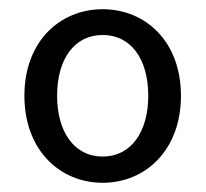

<svg xmlns="http://www.w3.org/2000/svg" viewBox="-20 -829 447 417"><path d="M203 -432C295 -432 373 -502 373 -621C373 -740 295 -809 203 -809C111 -809 33 -740 33 -621C33 -502 111 -432 203 -432ZM203 -489C141 -489 104 -543 104 -621C104 -700 141 -753 203 -753C265 -753 302 -700 302 -621C302 -543 265 -489 203 -489Z"/></svg>

Font: Noto Sans T Chinese Regular
Style: Regular
Weight: 400
Designer: Ryoko NISHIZUKA (kana & ideographs); Paul D. Hunt (Latin, Greek & Cyrillic); Wenlong ZHANG (bopomofo); Sandoll Communica
Foundry: Adobe Systems Incorporated
Version: Version 1.000;PS 1;hotconv 1.0.78;makeotf.lib2.5.61930